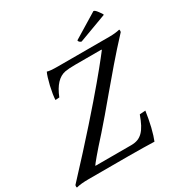

<svg xmlns="http://www.w3.org/2000/svg" viewBox="-255 -1049 1142 1207"><g transform="rotate(-30 316.5 -445.5)"><path d="M332 0Q397 0 439 1Q481 2 519 3Q532 -28 546 -84Q559 -139 567 -195L525 -192Q511 -153 497 -126.5Q483 -100 466 -83Q449 -66 428.5 -58.5Q408 -51 382 -51H123Q120 -51 122 -53Q124 -58 157 -97.5Q190 -137 257 -211Q290 -248 331.5 -297Q373 -346 424.5 -407.5Q476 -469 539 -542.5Q602 -616 680 -700Q683 -711 679 -718Q647 -710 604 -710H231Q171 -710 153 -717Q141 -693 126 -631Q112 -569 111 -535L140 -537Q183 -646 255 -660Q283 -665 331 -665H515Q522 -665 521 -662Q521 -662 489 -621Q457 -580 388.5 -498Q320 -416 212 -294Q104 -172 -48 -9Q-51 2 -47 9Q-14 0 44 0ZM418 -791 597 -900Q607 -900 623 -878Q641 -855 642 -847L437 -771Q426 -774 421.5 -780.5Q417 -787 418 -791Z"/></g></svg>

Font: Lusitana
Style: Italic
Weight: 400
Italic angle: -12°
Designer: Ana Paula Megda
Foundry: Ana Paula Megda
Version: Version 1.000; ttfautohint (v1.1) -l 8 -r 50 -G 200 -x 14 -D